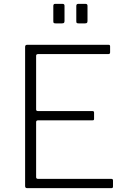

<svg xmlns="http://www.w3.org/2000/svg" viewBox="-20 -974 656 994"><path d="M110 -731Q110 -742 120 -742H543Q550 -742 550 -734V-703Q550 -694 541 -694H177Q167 -694 167 -685V-407Q167 -399 177 -399H459Q467 -399 467 -391V-359Q467 -355 465.5 -353Q464 -351 458 -351H177Q167 -351 167 -342V-57Q167 -48 177 -48H556Q565 -48 565 -40V-8Q565 -4 563 -2Q561 0 557 0H120Q110 0 110 -11V-731ZM314 -944V-866Q314 -859 311.5 -856Q309 -853 301 -853H268Q260 -853 258 -855.5Q256 -858 256 -864V-943Q256 -954 265 -954H304Q314 -954 314 -944ZM433 -944V-866Q433 -859 430.5 -856Q428 -853 420 -853H387Q379 -853 377 -855.5Q375 -858 375 -864V-943Q375 -954 385 -954H423Q433 -954 433 -944Z"/></svg>

Font: Libre Franklin ExtraLight
Style: Regular
Weight: 250
Designer: Pablo Impallari, Rodrigo Fuenzalida, Nhung Nguyen
Foundry: Impallari Type
Version: Version 3.000